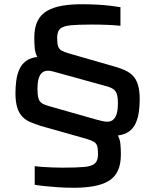

<svg xmlns="http://www.w3.org/2000/svg" viewBox="-20 -716 734 907"><path d="M328 171Q289 171 253.5 168.5Q218 166 189.5 163Q161 160 144 157V69Q158 71 179.5 72.5Q201 74 226.5 75Q252 76 277 76Q344 76 379.5 72.5Q415 69 429 55.5Q443 42 443 12Q443 -14 439 -26.5Q435 -39 423.5 -46Q412 -53 389 -60L173 -121Q144 -130 121.5 -140Q99 -150 84 -166.5Q69 -183 61 -209.5Q53 -236 53 -276Q53 -307 57 -336Q61 -365 71.5 -388.5Q82 -412 102.5 -427.5Q123 -443 156 -447Q146 -466 144 -489.5Q142 -513 142 -538Q142 -586 157.5 -617Q173 -648 203 -665Q233 -682 274 -689Q315 -696 366 -696Q405 -696 440.5 -694Q476 -692 504 -688.5Q532 -685 549 -682V-594Q526 -597 488.5 -598.5Q451 -600 416 -600Q350 -600 314 -596.5Q278 -593 264 -580Q250 -567 250 -537Q250 -511 254.5 -497.5Q259 -484 271 -477Q283 -470 308 -463L520 -402Q549 -394 571.5 -383.5Q594 -373 609 -357Q624 -341 632 -314Q640 -287 640 -247Q640 -216 636 -187.5Q632 -159 621.5 -135Q611 -111 590.5 -95.5Q570 -80 537 -76Q547 -57 549 -34Q551 -11 551 14Q551 62 535.5 93Q520 124 490.5 140.5Q461 157 420 164Q379 171 328 171ZM157 -296Q157 -268 161.5 -252Q166 -236 178.5 -228Q191 -220 214 -214L432 -152Q447 -148 461.5 -144.5Q476 -141 487 -141Q511 -141 524 -161.5Q537 -182 537 -227Q537 -256 532 -271.5Q527 -287 514.5 -295.5Q502 -304 478 -310L261 -370Q245 -374 231.5 -378Q218 -382 207 -382Q182 -382 169.5 -361.5Q157 -341 157 -296Z"/></svg>

Font: Saira Thin Medium
Style: Regular
Weight: 500
Version: Version 1.101